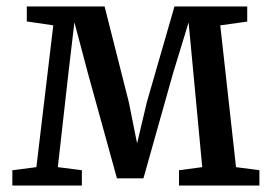

<svg xmlns="http://www.w3.org/2000/svg" viewBox="-20 -571 836 591"><path d="M18 0V-47L92 -56.5L144 -493L62.5 -505V-551H302L376.5 -256.5L402 -129.5L432 -256.5L517 -551H741V-504.5L658 -493L706.5 -56.5L778.5 -47V0H531V-47L602.5 -56.5L575.5 -343.5L560.5 -502L512.5 -345L421.5 -22H340L250.5 -346L209 -502.5L190.5 -345L158 -56.5L232 -47V0Z"/></svg>

Font: Merriweather 28pt
Style: Regular
Weight: 400
Version: Version 2.100